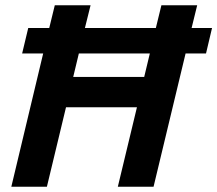

<svg xmlns="http://www.w3.org/2000/svg" viewBox="-20 -713 830 733"><path d="M23.2 0 144.8 -508.8H64.5L87.8 -606.2H168L189.2 -693H325.8L304.2 -606.2H575L596.2 -693H732.8L711.5 -606.2H789.5L766.5 -508.8H688.5L566.2 0H429.8L502.8 -303.5H232L159 0ZM259.5 -419.2H530.5L552 -508.8H281Z"/></svg>

Font: Ubuntu Sans
Style: Italic
Weight: 400
Italic angle: -13.5°
Designer: Dalton Maag Ltd
Foundry: Dalton Maag Ltd
Version: Version 1.006